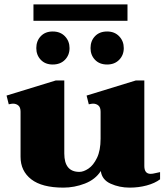

<svg xmlns="http://www.w3.org/2000/svg" viewBox="-20 -848 762 878"><path d="M563 -753H133V-828H563ZM221 -704Q256 -704 277 -682Q298 -660 298 -628Q298 -596 277 -574.5Q256 -553 221 -553Q187 -553 166.5 -574.5Q146 -596 146 -628Q146 -661 166.5 -682.5Q187 -704 221 -704ZM470 -704Q504 -704 525 -682Q546 -660 546 -628Q546 -596 525 -574.5Q504 -553 470 -553Q435 -553 414.5 -574.5Q394 -596 394 -628Q394 -661 414.5 -682.5Q435 -704 470 -704ZM712 -61V-28Q688 -10 651 0Q614 10 573 10Q526 10 486 -8Q446 -26 441 -66Q416 -27 368 -8.5Q320 10 270 10Q172 10 123 -28Q74 -66 74 -131V-337Q74 -357 64 -365.5Q54 -374 39 -374Q34 -374 20 -371L10 -411L235 -480H274V-146Q274 -62 343 -62Q362 -62 384.5 -77Q407 -92 423.5 -126Q440 -160 440 -214V-337Q440 -357 430 -365.5Q420 -374 405 -374Q400 -374 386 -371L376 -411L601 -480H640V-89Q640 -53 669 -53Q678 -53 691.5 -56.5Q705 -60 712 -61Z"/></svg>

Font: Taviraj Black
Style: Regular
Weight: 900
Designer: Katatrad Team
Foundry: CadsonDemak
Version: Version 1.030